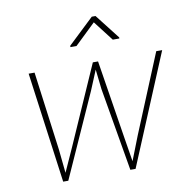

<svg xmlns="http://www.w3.org/2000/svg" viewBox="-82 -822 896 903"><g transform="rotate(-10 366.0 -370.5)"><path d="M419.4 -712.9 319.8 -617.2H290.5L291.5 -624L414.6 -740.7H432.6L524.9 -622.1L524.4 -617.2H493.2ZM685.1 -528.3H713.4L493.2 0H468.3L400.4 -397L389.6 -492.2L350.1 -397L171.9 0H147.5L75.7 -528.3H104L153.8 -152.8L165.5 -39.1L216.8 -152.8L382.3 -528.3H407.2L466.8 -152.8L485.4 -38.1L530.3 -152.8Z"/></g></svg>

Font: Robert Sans Thin
Style: Italic
Weight: 100
Italic angle: -8°
Designer: Christian Robertson (extended by Adam Twardoch)
Foundry: Google
Version: Version 12.135;April 2, 2019;FontCreator 11.5.0.2425 64-bit;